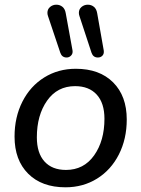

<svg xmlns="http://www.w3.org/2000/svg" viewBox="-20 -789 602 818"><path d="M42 -207Q42 -290 75.5 -356Q109 -422 168.5 -459Q228 -496 303 -496Q404 -496 462 -438Q520 -380 520 -280Q520 -197 486.5 -131Q453 -65 393.5 -28Q334 9 259 9Q158 9 100 -49Q42 -107 42 -207ZM425 -283Q425 -350 392 -386Q359 -422 300 -422Q224 -422 180.5 -360Q137 -298 137 -204Q137 -137 169.5 -101Q202 -65 261 -65Q337 -65 381 -127Q425 -189 425 -283ZM316 -734Q316 -750 327.5 -759.5Q339 -769 354 -769Q369 -769 380 -760Q391 -751 394 -733L422 -574Q424 -560 416.5 -552Q409 -544 397 -544Q377 -544 370 -564L319 -719Q316 -727 316 -734ZM182 -734Q182 -750 193.5 -759.5Q205 -769 220 -769Q235 -769 246 -760Q257 -751 260 -733L289 -574Q291 -561 283 -552.5Q275 -544 264 -544Q244 -544 237 -564L185 -719Q182 -727 182 -734Z"/></svg>

Font: SN Pro
Style: Italic
Weight: 400
Italic angle: -9°
Designer: Tobias Whetton
Foundry: Supernotes
Version: Version 1.003